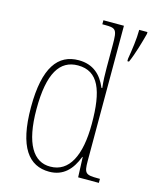

<svg xmlns="http://www.w3.org/2000/svg" viewBox="-116 -836 732 922"><g transform="rotate(15 250.5 -375.0)"><path d="M218 10C288 10 329 -34 354 -100H356L360 0H463V-20H452C392 -20 384 -26 384 -88V-760H282V-740H293C350 -740 356 -735 356 -658V-544C356 -511 357 -477 361 -444H357C332 -504 290 -544 218 -544C116 -544 54 -466 54 -267C54 -68 117 10 218 10ZM444 -612V-600H452C471 -642 490 -709 501 -751V-760H460C460 -713 452 -661 444 -612ZM217 -15C134 -14 82 -92 82 -265C82 -444 131 -519 221 -519C323 -519 357 -430 357 -265C357 -106 310 -15 217 -15Z"/></g></svg>

Font: Noto Serif Devanagari Condensed Thin
Style: Regular
Weight: 100
Width: 3
Designer: Universal Thirst, Indian Type Foundry and the Monotype Design Team
Foundry: Monotype Imaging Inc.
Version: Version 2.004